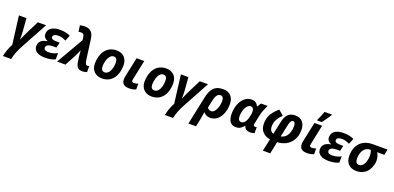

<svg xmlns="http://www.w3.org/2000/svg" viewBox="12 -2007 7092 3458"><g transform="rotate(20 3557.5 -278.0)"><path d="M29 240H186C205 151 237 65 301 -52L570 -546H412L291 -304C266 -253 238 -195 221 -148H217C217 -195 217 -250 213 -302L194 -546H50L118 -7C74 76 45 157 29 240Z M748 10C835 10 896 -5 944 -29V-149C900 -126 849 -105 772 -105C715 -105 686 -124 686 -162C686 -207 736 -233 812 -233H884L906 -336H840C776 -336 744 -352 744 -385C744 -428 786 -446 842 -446C901 -446 943 -429 990 -406L1035 -514C986 -541 922 -556 838 -556C718 -556 610 -514 610 -394C610 -342 647 -306 691 -289V-285C595 -269 531 -227 531 -134C531 -87 551 -52 591 -27C631 -2 683 10 748 10Z M1459 10C1502 10 1531 3 1552 -6V-120C1537 -116 1528 -115 1519 -115C1490 -115 1474 -137 1463 -214L1413 -588C1398 -703 1348 -766 1236 -766C1203 -766 1171 -762 1142 -755L1160 -635C1175 -638 1192 -641 1209 -641C1246 -641 1267 -624 1274 -563L1279 -518L980 0H1140L1260 -224C1281 -263 1296 -307 1311 -338C1314 -309 1315 -256 1320 -221L1334 -123C1347 -35 1382 10 1459 10Z M1840 10C2038 10 2128 -156 2128 -340C2128 -476 2048 -556 1921 -556C1726 -556 1631 -393 1631 -200C1631 -70 1717 10 1840 10ZM1852 -110C1803 -110 1779 -140 1779 -200C1779 -298 1821 -436 1910 -436C1962 -436 1980 -395 1980 -340C1980 -223 1934 -110 1852 -110Z M2361 10C2416 10 2460 -1 2491 -16V-126C2460 -115 2439 -109 2412 -109C2384 -109 2370 -121 2370 -144C2370 -152 2372 -165 2376 -184L2452 -546H2305L2230 -193C2221 -152 2219 -132 2219 -116C2219 -21 2274 10 2361 10Z M2792 10C2990 10 3080 -156 3080 -340C3080 -476 3000 -556 2873 -556C2678 -556 2583 -393 2583 -200C2583 -70 2669 10 2792 10ZM2804 -110C2755 -110 2731 -140 2731 -200C2731 -298 2773 -436 2862 -436C2914 -436 2932 -395 2932 -340C2932 -223 2886 -110 2804 -110Z M3133 240H3290C3309 151 3341 65 3405 -52L3674 -546H3516L3395 -304C3370 -253 3342 -195 3325 -148H3321C3321 -195 3321 -250 3317 -302L3298 -546H3154L3222 -7C3178 76 3149 157 3133 240Z M3730 240 3759 103C3770 48 3778 0 3785 -51C3812 -15 3855 10 3911 10C3965 10 4011 -6 4049 -38C4125 -101 4167 -213 4167 -344C4167 -471 4097 -556 3964 -556C3788 -556 3729 -453 3695 -288L3584 240ZM3890 -109C3858 -109 3834 -123 3817 -152L3844 -281C3865 -386 3898 -437 3955 -437C3996 -437 4018 -403 4018 -346C4018 -267 3978 -109 3890 -109Z M4404 10C4443 10 4475 2 4498 -15C4521 -31 4541 -50 4559 -71H4563C4578 -14 4621 10 4682 10C4719 10 4748 2 4763 -5V-121C4755 -118 4742 -115 4731 -115C4711 -115 4701 -126 4701 -147C4701 -154 4702 -163 4704 -173L4737 -329C4746 -374 4759 -416 4776 -455C4792 -494 4806 -525 4817 -546H4693C4674 -527 4656 -493 4645 -472H4641C4614 -520 4583 -556 4512 -556C4461 -556 4417 -540 4378 -508C4301 -444 4255 -328 4255 -188C4255 -52 4317 10 4404 10ZM4469 -109C4426 -109 4404 -140 4404 -202C4404 -309 4457 -437 4533 -437C4576 -437 4596 -403 4596 -351C4596 -316 4588 -270 4577 -235C4557 -162 4522 -109 4469 -109Z M5153 240 5200 9C5408 -1 5537 -141 5537 -346C5537 -474 5470 -556 5347 -556C5227 -556 5167 -490 5139 -362L5085 -110C5041 -121 5011 -159 5011 -230C5011 -323 5057 -397 5133 -473L5037 -556C4982 -510 4939 -462 4908 -411C4877 -360 4861 -298 4861 -225C4861 -158 4880 -105 4918 -66C4955 -27 5003 -3 5062 5L5011 240ZM5279 -360C5292 -423 5317 -446 5342 -446C5375 -446 5388 -410 5388 -359C5388 -322 5382 -286 5371 -250C5348 -178 5301 -123 5225 -111Z M5770 10C5825 10 5869 -1 5900 -16V-126C5869 -115 5848 -109 5821 -109C5793 -109 5779 -121 5779 -144C5779 -152 5781 -165 5785 -184L5861 -546H5714L5639 -193C5630 -152 5628 -132 5628 -116C5628 -21 5683 10 5770 10ZM5832 -606C5883 -669 5924 -732 5956 -784V-796H5817C5800 -746 5768 -666 5744 -621V-606Z M6184 10C6271 10 6332 -5 6380 -29V-149C6336 -126 6285 -105 6208 -105C6151 -105 6122 -124 6122 -162C6122 -207 6172 -233 6248 -233H6320L6342 -336H6276C6212 -336 6180 -352 6180 -385C6180 -428 6222 -446 6278 -446C6337 -446 6379 -429 6426 -406L6471 -514C6422 -541 6358 -556 6274 -556C6154 -556 6046 -514 6046 -394C6046 -342 6083 -306 6127 -289V-285C6031 -269 5967 -227 5967 -134C5967 -87 5987 -52 6027 -27C6067 -2 6119 10 6184 10Z M6505 -207C6505 -68 6589 10 6717 10C6943 10 6997 -202 6997 -288C6997 -355 6977 -408 6953 -437H7092L7115 -546H6833C6617 -546 6505 -405 6505 -207ZM6653 -210C6653 -323 6704 -437 6820 -437H6834C6846 -408 6854 -376 6854 -333C6854 -217 6808 -110 6726 -110C6677 -110 6653 -143 6653 -210Z"/></g></svg>

Font: BC Sans
Style: Bold Italic
Weight: 700
Italic angle: -12°
Designer: Monotype Design Team
Province of B.C.
Foundry: Monotype Imaging Inc.
Version: Version 2.000;GOOG;noto-source:20170915:90ef993387c0